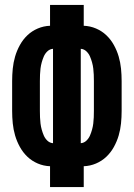

<svg xmlns="http://www.w3.org/2000/svg" viewBox="-20 -755 540 775"><path d="M182 0V-84Q156 -85 132.5 -95Q109 -105 91 -122Q73 -139 60.5 -161.5Q48 -184 41 -208Q34 -232 31.5 -257Q29 -282 29 -307V-428Q29 -453 31.5 -478Q34 -503 41 -527Q48 -551 60.5 -573.5Q73 -596 91 -613Q109 -630 132.5 -640Q156 -650 182 -651V-735H318V-651Q344 -650 367.5 -640Q391 -630 409 -613Q427 -596 439.5 -573.5Q452 -551 459 -527Q466 -503 468.5 -478Q471 -453 471 -428V-307Q471 -282 468.5 -257Q466 -232 459 -208Q452 -184 439.5 -161.5Q427 -139 409 -122Q391 -105 367.5 -95Q344 -85 318 -84V0ZM194 -177V-558Q181 -557 171.5 -548Q162 -539 157 -527.5Q152 -516 148.5 -503.5Q145 -491 143.5 -478.5Q142 -466 141.5 -453.5Q141 -441 141 -428V-307Q141 -294 141.5 -281.5Q142 -269 143.5 -256.5Q145 -244 148.5 -231.5Q152 -219 157 -207.5Q162 -196 171.5 -187Q181 -178 194 -177ZM306 -177Q319 -178 328.5 -187Q338 -196 343 -207.5Q348 -219 351.5 -231.5Q355 -244 356.5 -256.5Q358 -269 358.5 -281.5Q359 -294 359 -307V-428Q359 -441 358.5 -453.5Q358 -466 356.5 -478.5Q355 -491 351.5 -503.5Q348 -516 343 -527.5Q338 -539 328.5 -548Q319 -557 306 -558Z"/></svg>

Font: Iosevka Curly Heavy
Style: Regular
Weight: 900
Monospace: yes
Designer: Belleve Invis
Foundry: Belleve Invis
Version: Version 22.1.2; ttfautohint (v1.8.4)